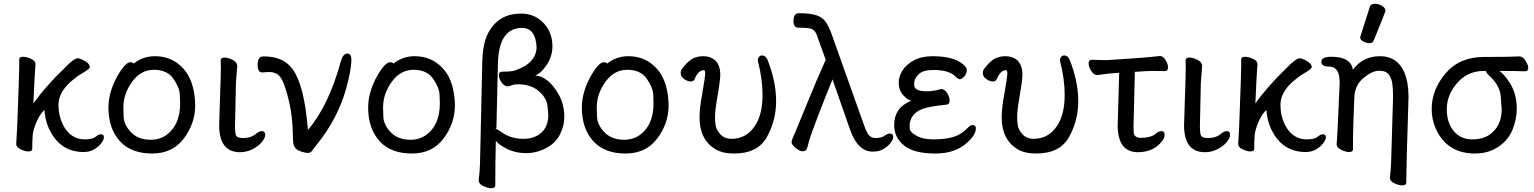

<svg xmlns="http://www.w3.org/2000/svg" viewBox="-20 -790 8135 1018"><path d="M424 16Q310 16 252 -84Q224 -131 217 -191L215 -207Q191 -184 173.5 -143Q156 -102 153.5 -74Q151 -46 151 -1Q151 13 130 13Q114 13 90 2Q66 -9 66 -27L71 -115Q82 -403 82 -440V-475Q82 -489 103 -489Q119 -489 143.5 -478.5Q168 -468 168 -449Q164 -398 157 -242Q226 -337 321 -428Q372 -481 392 -481Q402 -481 418 -473Q456 -455 456 -434Q456 -424 407 -396Q386 -384 353 -355Q290 -298 290 -234Q290 -177 313 -130Q353 -51 429 -51Q470 -51 486.5 -64.5Q503 -78 515 -78Q531 -78 531 -62Q531 -50 517.5 -31.5Q504 -13 480 1.5Q456 16 424 16Z M779 -49Q826 -49 862 -74Q935 -127 935 -241Q935 -249 933.5 -287.5Q932 -326 899 -373Q866 -420 796 -420Q726 -420 680 -356Q634 -292 634 -220Q634 -214 635.5 -171Q637 -128 675 -88.5Q713 -49 779 -49ZM787 24Q678 24 619 -38Q555 -105 555 -220Q555 -296 597 -377Q643 -460 671 -460Q684 -460 689 -453Q739 -492 801 -492Q863 -492 910 -462Q1012 -397 1015 -232Q1015 -136 955 -56Q895 24 787 24Z M1253 17Q1142 17 1142 -126L1146 -254Q1151 -397 1151 -429L1150 -470Q1152 -485 1169 -485Q1181 -485 1197 -480Q1235 -466 1237 -445L1238 -442L1231 -353L1226 -122Q1226 -104 1228 -85Q1230 -66 1242.5 -62Q1255 -58 1269 -58Q1311 -58 1338 -81Q1356 -95 1368 -95Q1386 -95 1386 -74Q1386 -58 1367.5 -36Q1349 -14 1318 1.5Q1287 17 1253 17Z M1613 21Q1600 21 1578 14Q1540 3 1535 -31Q1533 -51 1532.5 -87Q1532 -123 1526.5 -171.5Q1521 -220 1507 -274Q1493 -328 1479 -359Q1465 -390 1446.5 -399Q1428 -408 1411 -408Q1392 -408 1370 -406Q1346 -406 1346 -447Q1346 -491 1377 -491Q1471 -491 1517 -440Q1583 -374 1607 -160L1613 -101Q1723 -231 1786 -461Q1798 -506 1821 -506Q1843 -506 1843 -473Q1843 -420 1815 -319Q1770 -160 1661 -25Q1643 -3 1635 9Q1627 21 1613 21Z M2156 -49Q2203 -49 2239 -74Q2312 -127 2312 -241Q2312 -249 2310.5 -287.5Q2309 -326 2276 -373Q2243 -420 2173 -420Q2103 -420 2057 -356Q2011 -292 2011 -220Q2011 -214 2012.5 -171Q2014 -128 2052 -88.5Q2090 -49 2156 -49ZM2164 24Q2055 24 1996 -38Q1932 -105 1932 -220Q1932 -296 1974 -377Q2020 -460 2048 -460Q2061 -460 2066 -453Q2116 -492 2178 -492Q2240 -492 2287 -462Q2389 -397 2392 -232Q2392 -136 2332 -56Q2272 24 2164 24Z M2756 -54Q2820 -54 2858 -94Q2887 -127 2887 -179Q2887 -190 2882.5 -230.5Q2878 -271 2836.5 -307Q2795 -343 2726 -343Q2706 -343 2692.5 -337.5Q2679 -332 2673 -332Q2654 -332 2639.5 -352.5Q2625 -373 2625 -392Q2625 -410 2643 -410Q2695 -410 2712 -417Q2825 -456 2825 -542Q2819 -642 2748 -642Q2624 -642 2620 -452L2612 -110L2607 -107Q2615 -107 2646 -85Q2691 -54 2756 -54ZM2584 208Q2567 208 2542.5 196.5Q2518 185 2518 165Q2523 131 2525 78L2537 -459Q2539 -560 2569 -616Q2623 -718 2743 -718Q2809 -718 2855 -675Q2909 -624 2909 -544Q2909 -491 2878 -445Q2847 -399 2817 -390Q2886 -385 2940 -293Q2972 -238 2972 -170Q2972 -124 2949.5 -78Q2927 -32 2876 -5Q2825 22 2769 22Q2713 22 2667.5 -1Q2622 -24 2609 -44Q2606 65 2606 193Q2606 208 2584 208Z M3289 -49Q3336 -49 3372 -74Q3445 -127 3445 -241Q3445 -249 3443.5 -287.5Q3442 -326 3409 -373Q3376 -420 3306 -420Q3236 -420 3190 -356Q3144 -292 3144 -220Q3144 -214 3145.5 -171Q3147 -128 3185 -88.5Q3223 -49 3289 -49ZM3297 24Q3188 24 3129 -38Q3065 -105 3065 -220Q3065 -296 3107 -377Q3153 -460 3181 -460Q3194 -460 3199 -453Q3249 -492 3311 -492Q3373 -492 3420 -462Q3522 -397 3525 -232Q3525 -136 3465 -56Q3405 24 3297 24Z M3872 24Q3811 24 3773 1Q3689 -50 3689 -167Q3689 -217 3703 -291Q3719 -381 3719 -403Q3719 -418 3711 -418Q3683 -418 3662 -369Q3657 -358 3641 -358Q3627 -358 3608 -370.5Q3589 -383 3589 -404Q3589 -414 3594 -422Q3620 -458 3645.5 -475Q3671 -492 3709 -492Q3746 -492 3770 -472Q3799 -446 3799 -393Q3799 -363 3780 -254Q3771 -201 3771 -166Q3771 -152 3774 -127.5Q3777 -103 3799 -78.5Q3821 -54 3859 -54Q3937 -54 3983 -123Q4023 -183 4023 -287Q4023 -372 3998 -468Q3998 -481 4004.5 -488.5Q4011 -496 4021 -496Q4039 -496 4049 -474Q4095 -359 4095 -253Q4095 -152 4046.5 -64Q3998 24 3872 24Z M4607 14Q4528 14 4487 -103L4394 -369Q4360 -287 4318.5 -178.5Q4277 -70 4271 -46Q4265 -22 4259.5 -5Q4254 12 4236 12Q4220 12 4198.5 -5.5Q4177 -23 4177 -36Q4177 -46 4185 -62.5Q4193 -79 4253 -226.5Q4313 -374 4358 -473L4318 -584Q4309 -614 4298.5 -625.5Q4288 -637 4271.5 -640Q4255 -643 4215 -643Q4187 -643 4187 -678Q4187 -720 4216 -720Q4276 -720 4308.5 -709Q4341 -698 4357.5 -674.5Q4374 -651 4388 -613L4562 -124Q4576 -86 4587 -73Q4598 -60 4620 -58Q4654 -58 4669.5 -70Q4685 -82 4698 -82Q4716 -82 4716 -63Q4716 -51 4702 -32.5Q4688 -14 4664.5 0Q4641 14 4607 14Z M4939 24Q4831 24 4778 -15Q4721 -58 4721 -127Q4721 -220 4812 -256Q4792 -259 4768.5 -286Q4745 -313 4745 -352Q4745 -384 4765 -416Q4785 -448 4825.5 -470Q4866 -492 4925 -492Q5031 -492 5083 -452Q5106 -434 5106 -419Q5106 -398 5092 -384Q5078 -370 5070 -370Q5060 -370 5045 -385Q5011 -419 4929 -419Q4873 -419 4850 -395.5Q4827 -372 4827 -350Q4827 -348 4827.5 -335.5Q4828 -323 4843.5 -314.5Q4859 -306 4895 -306Q4931 -306 4970 -318Q4988 -318 5001.5 -297Q5015 -276 5015 -257Q5015 -236 4998 -235Q4908 -226 4872.5 -213Q4837 -200 4820 -176Q4803 -152 4803 -125Q4803 -122 4803.5 -106.5Q4804 -91 4838 -71Q4872 -51 4930 -51Q4989 -51 5032 -63Q5075 -75 5110 -111Q5124 -127 5138 -127Q5154 -127 5154 -109Q5154 -75 5108 -34Q5046 24 4939 24Z M5474 24Q5413 24 5375 1Q5291 -50 5291 -167Q5291 -217 5305 -291Q5321 -381 5321 -403Q5321 -418 5313 -418Q5285 -418 5264 -369Q5259 -358 5243 -358Q5229 -358 5210 -370.5Q5191 -383 5191 -404Q5191 -414 5196 -422Q5222 -458 5247.5 -475Q5273 -492 5311 -492Q5348 -492 5372 -472Q5401 -446 5401 -393Q5401 -363 5382 -254Q5373 -201 5373 -166Q5373 -152 5376 -127.5Q5379 -103 5401 -78.5Q5423 -54 5461 -54Q5539 -54 5585 -123Q5625 -183 5625 -287Q5625 -372 5600 -468Q5600 -481 5606.5 -488.5Q5613 -496 5623 -496Q5641 -496 5651 -474Q5697 -359 5697 -253Q5697 -152 5648.5 -64Q5600 24 5474 24Z M6013 17Q5906 17 5906 -127L5914 -404Q5863 -401 5836 -397Q5809 -393 5797 -392Q5780 -392 5766 -413.5Q5752 -435 5752 -454Q5752 -473 5769 -473L5846 -471Q6046 -483 6130 -493Q6147 -493 6160 -471.5Q6173 -450 6173 -433Q6173 -413 6156 -413L6091 -414Q6069 -414 5997 -409L5990 -118L5991 -86Q5994 -62 6023 -59Q6084 -59 6107 -81Q6125 -95 6137 -95Q6155 -95 6155 -74Q6155 -58 6137 -36Q6092 17 6013 17Z M6369 17Q6258 17 6258 -126L6262 -254Q6267 -397 6267 -429L6266 -470Q6268 -485 6285 -485Q6297 -485 6313 -480Q6351 -466 6353 -445L6354 -442L6347 -353L6342 -122Q6342 -104 6344 -85Q6346 -66 6358.5 -62Q6371 -58 6385 -58Q6427 -58 6454 -81Q6472 -95 6484 -95Q6502 -95 6502 -74Q6502 -58 6483.5 -36Q6465 -14 6434 1.5Q6403 17 6369 17Z M6903 16Q6789 16 6731 -84Q6703 -131 6696 -191L6694 -207Q6670 -184 6652.5 -143Q6635 -102 6632.5 -74Q6630 -46 6630 -1Q6630 13 6609 13Q6593 13 6569 2Q6545 -9 6545 -27L6550 -115Q6561 -403 6561 -440V-475Q6561 -489 6582 -489Q6598 -489 6622.5 -478.5Q6647 -468 6647 -449Q6643 -398 6636 -242Q6705 -337 6800 -428Q6851 -481 6871 -481Q6881 -481 6897 -473Q6935 -455 6935 -434Q6935 -424 6886 -396Q6865 -384 6832 -355Q6769 -298 6769 -234Q6769 -177 6792 -130Q6832 -51 6908 -51Q6949 -51 6965.5 -64.5Q6982 -78 6994 -78Q7010 -78 7010 -62Q7010 -50 6996.5 -31.5Q6983 -13 6959 1.5Q6935 16 6903 16Z M7415 193Q7398 193 7374.5 182.5Q7351 172 7350 156L7349 153Q7355 110 7356 65L7366 -274Q7366 -316 7362.5 -344.5Q7359 -373 7344 -394Q7329 -415 7293 -415Q7256 -415 7210.5 -377.5Q7165 -340 7161 -279Q7154 -104 7154 -74Q7154 -10 7153.5 3Q7153 16 7132 16Q7116 16 7091.5 4.5Q7067 -7 7067 -26Q7071 -64 7083 -350Q7083 -364 7081 -379Q7075 -437 7025 -437Q6986 -437 6986 -463Q6986 -489 7039 -489Q7143 -489 7153 -420Q7206 -492 7297 -492Q7388 -492 7425 -408Q7448 -354 7448 -281V-270Q7437 73 7436 179Q7436 193 7415 193ZM7241 -561Q7225 -561 7208.5 -570Q7192 -579 7192 -590Q7192 -598 7194 -600L7243 -754Q7247 -770 7270 -770Q7289 -770 7307.5 -759Q7326 -748 7326 -732Q7326 -728 7263 -574Q7258 -561 7241 -561Z M7878 -76Q7942 -121 7942 -210Q7942 -221 7937 -280Q7932 -339 7872 -393Q7860 -403 7859 -414H7850Q7757 -414 7702 -345Q7651 -284 7651 -211Q7651 -134 7693 -89Q7729 -51 7785 -51Q7841 -51 7878 -76ZM7801 24Q7667 24 7605 -83Q7571 -143 7571 -213Q7571 -314 7644.5 -401Q7718 -488 7849 -488Q7985 -488 8036 -491Q8054 -491 8068.5 -468Q8083 -445 8083 -431Q8083 -412 8067 -412Q8000 -414 7930 -414Q7953 -399 7984 -352Q8022 -294 8022 -214Q8022 -159 8000 -103.5Q7978 -48 7925 -12Q7872 24 7801 24Z"/></svg>

Font: LXGW WenKai Medium
Style: Regular
Weight: 500
Designer: LXGW / Fontworks Inc.
Foundry: LXGW / Fontworks Inc.
Version: Version 1.501; October 10, 2024